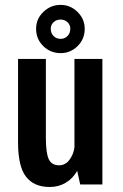

<svg xmlns="http://www.w3.org/2000/svg" viewBox="-20 -736 490 766"><path d="M222 -524Q181.5 -524 152.8 -552Q124 -580 124 -621Q124 -660.5 153 -688.5Q182 -716.5 222 -716.5Q261 -716.5 289.5 -688.2Q318 -660 318 -621Q318 -580 289.5 -552Q261 -524 222 -524ZM222 -581Q238 -581 249.2 -592.2Q260.5 -603.5 260.5 -621.5Q260.5 -637 249.2 -647.5Q238 -658 222 -658Q205 -658 193.8 -647.5Q182.5 -637 182.5 -621.5Q182.5 -603.5 193.8 -592.2Q205 -581 222 -581ZM178.5 10Q115.5 10 83.8 -31Q52 -72 52 -168V-501H163V-187.5Q163 -125.5 174.5 -101Q186 -76.5 215.5 -76.5Q241 -76.5 257.2 -98.5Q273.5 -120.5 277 -148V-501H388.5V0H300L288 -54.5Q270.5 -23.5 242 -6.8Q213.5 10 178.5 10Z"/></svg>

Font: League Mono Condensed Medium
Style: Regular
Weight: 500
Width: 1
Designer: Tyler Finck
Foundry: The League of Moveable Type / Tyler Finck
Version: Version 2.210